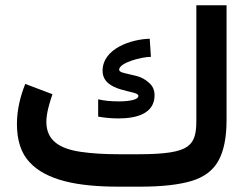

<svg xmlns="http://www.w3.org/2000/svg" viewBox="-20 -700 939 720"><path d="M425.3 -121.6C372.1 -121.6 324.7 -124.5 284.2 -130.4C202.1 -142.1 154.3 -173.8 153.8 -242.7C153.8 -276.4 166.5 -316.9 176.8 -346.7L74.7 -385.3C56.6 -340.3 43.5 -288.6 43.5 -235.4C43.5 -173.3 59.1 -125.5 90.8 -91.8C153.8 -23.4 271 0 425.3 0H505.9C587.4 0 651.4 -7.3 698.7 -21.5C745.6 -35.6 779.3 -61 799.3 -97.7C819.3 -133.8 829.6 -184.6 829.6 -250V-680.2H716.3V-248.5C716.3 -201.7 710.4 -169.9 682.6 -150.4C654.8 -130.4 599.1 -121.6 499.5 -121.6ZM348.1 -262.7C372.1 -258.3 398.9 -255.9 424.3 -255.9C494.1 -255.9 559.6 -274.9 559.6 -342.8C559.6 -362.8 552.2 -378.4 538.1 -390.1C525.9 -401.4 511.2 -409.7 493.7 -414.6C476.1 -418.9 460.4 -422.9 447.3 -425.8C433.6 -428.7 426.8 -433.1 426.8 -438.5C426.8 -464.8 510.3 -486.8 545.9 -486.8L541.5 -554.7C472.7 -553.2 364.7 -518.1 364.7 -434.6C364.7 -352.1 499 -362.8 499 -340.8C499 -333.5 491.7 -328.1 477.1 -324.7C462.4 -321.3 445.3 -319.8 426.3 -319.8C396.5 -319.8 370.1 -322.3 348.1 -327.6Z"/></svg>

Font: Vazirmatn SemiBold
Style: Regular
Weight: 600
Designer: Saber Rastikerdar
Foundry: Saber Rastikerdar
Version: Version 33.003